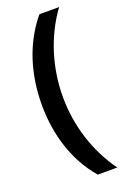

<svg xmlns="http://www.w3.org/2000/svg" viewBox="-165 -769 654 981"><g transform="rotate(-20 162.0 -278.0)"><path d="M40 -274C40 -113 86 41 187 158H293C203 34 155 -120 155 -275C155 -433 203 -589 294 -714H187C86 -593 40 -437 40 -274Z"/></g></svg>

Font: Noto Sans Ol Chiki SemiBold
Style: Regular
Weight: 600
Designer: Monotype Design Team, Lewis McGuffie
Foundry: Monotype Imaging Inc.
Version: Version 2.003